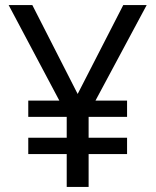

<svg xmlns="http://www.w3.org/2000/svg" viewBox="-20 -734 612 754"><path d="M285 -365 464 -714H556L355 -339H479V-275H328V-193H479V-129H328V0H242V-129H91V-193H242V-275H91V-339H213L14 -714H107Z"/></svg>

Font: Noto Sans Thaana
Style: Regular
Weight: 400
Designer: Monotype Design Team
Foundry: Monotype Imaging Inc.
Version: Version 2.001